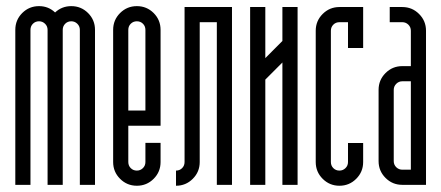

<svg xmlns="http://www.w3.org/2000/svg" viewBox="-20 -594 1418 617"><path d="M77.9 0H29.2Q29.2 0 29.2 -498.1Q29.2 -529.8 51.4 -552.1Q73.7 -574.3 105.4 -574.3Q135.8 -574.3 157 -553.9Q178.7 -574.3 209.1 -574.3Q240.7 -574.3 263 -552.1Q285.3 -529.8 285.3 -498.1V0H236.6V-498.1Q236.6 -509.8 228.4 -517.7Q220.3 -525.6 209.1 -525.6Q197.4 -525.6 189.5 -517.7Q181.6 -509.8 181.6 -498.1V0H132.9V-498.1Q132.9 -509.8 124.7 -517.7Q116.6 -525.6 105.4 -525.6Q93.7 -525.6 85.8 -517.7Q77.9 -509.8 77.9 -498.1Z M447.3 -498.1Q447.3 -509.8 439.4 -517.7Q431.5 -525.6 419.8 -525.6Q408.2 -525.6 400.2 -517.7Q392.3 -509.8 392.3 -498.1V-238.7H447.3ZM343.6 -73.3V-498.1Q343.6 -529.8 365.9 -552.1Q388.2 -574.3 419.8 -574.3Q451.5 -574.3 473.8 -552.1Q496 -529.8 496 -498.1V-189.9H392.3V-73.3Q392.3 -61.6 400.2 -53.7Q408.2 -45.8 419.8 -45.8Q431.1 -45.8 439.2 -53.7Q447.3 -61.6 447.3 -73.3V-134.9H496V-73.3Q496 -41.6 473.8 -19.4Q451.5 2.9 419.8 2.9Q388.2 2.9 365.9 -19.4Q343.6 -41.6 343.6 -73.3Z M621.8 -73.3Q621.8 -41.6 599.5 -19.4Q577.3 2.9 545.6 2.9V-45.8Q557.3 -45.8 565.2 -53.7Q573.1 -61.6 573.1 -73.3V-571.4H725.5V0H676.8V-522.7H621.8Z M936.3 0H887.5V-393.2L832.6 -338.2V0H783.8Q783.8 0 783.8 -571.4H832.6V-407.3L887.5 -462.3V-571.4H936.3Q936.3 -571.4 936.3 0Z M1070.8 -522.7Q1059.1 -522.7 1051.2 -514.8Q1043.3 -506.9 1043.3 -495.2V-73.3Q1043.3 -61.6 1051.2 -53.7Q1059.1 -45.8 1070.8 -45.8Q1082 -45.8 1090.2 -53.7Q1098.3 -61.6 1098.3 -73.3V-134.5H1147V-73.3Q1147 -41.6 1124.7 -19.4Q1102.5 2.9 1070.8 2.9Q1039.2 2.9 1016.9 -19.4Q994.6 -41.6 994.6 -73.3V-495.2Q994.6 -526.9 1016.9 -549.1Q1039.2 -571.4 1070.8 -571.4H1147V-439.8H1098.3V-522.7Z M1300.3 -332.8H1272.8Q1261.6 -332.8 1253.4 -324.7Q1245.3 -316.5 1245.3 -305.3V-76.2Q1245.3 -64.6 1253.4 -56.6Q1261.6 -48.7 1272.8 -48.7H1300.3ZM1272.8 -571.4Q1304.5 -571.4 1326.7 -549.1Q1349 -526.9 1349 -495.2V0H1272.8Q1241.1 0 1218.9 -22.3Q1196.6 -44.6 1196.6 -76.2V-305.3Q1196.6 -336.9 1218.9 -359.2Q1241.1 -381.5 1272.8 -381.5H1300.3V-495.2Q1300.3 -506.9 1292.2 -514.8Q1284 -522.7 1272.8 -522.7H1232.4V-571.4Z"/></svg>

Font: Marapfhont
Style: Book
Weight: 400
Version: Version 0.15